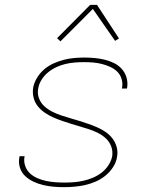

<svg xmlns="http://www.w3.org/2000/svg" viewBox="-20 -766 640 794"><path d="M244 8Q222 8 200 6Q178 4 157.5 -1Q137 -6 118 -15Q99 -24 84 -38Q69 -52 62.5 -72.5Q56 -93 60 -115L61 -120H82L81 -116Q78 -97 84.5 -79Q91 -61 104 -49Q117 -37 134 -29.5Q151 -22 169.5 -18Q188 -14 207.5 -12.5Q227 -11 246 -11Q266 -11 285.5 -12.5Q305 -14 325 -18.5Q345 -23 364 -31Q383 -39 399.5 -51.5Q416 -64 428 -82Q440 -100 444 -120Q447 -141 440 -160Q433 -179 419 -192.5Q405 -206 387.5 -215Q370 -224 351 -230.5Q332 -237 312.5 -242.5Q293 -248 274 -254Q255 -260 236 -266.5Q217 -273 199 -281Q181 -289 164.5 -300.5Q148 -312 136 -327Q124 -342 119 -362Q114 -382 117 -403Q121 -424 133 -444Q145 -464 162.5 -479Q180 -494 201 -503.5Q222 -513 243 -518.5Q264 -524 286 -526Q308 -528 329 -528Q351 -528 372 -526Q393 -524 413.5 -519Q434 -514 452 -505Q470 -496 483.5 -481Q497 -466 503 -446Q509 -426 506 -405L505 -400H484L485 -404Q488 -423 482.5 -440.5Q477 -458 464.5 -470Q452 -482 435.5 -489.5Q419 -497 401 -501.5Q383 -506 365 -507.5Q347 -509 328 -509Q309 -509 289.5 -507.5Q270 -506 251 -501.5Q232 -497 213.5 -488.5Q195 -480 179 -467Q163 -454 152 -436.5Q141 -419 138 -400Q134 -379 141 -360Q148 -341 162.5 -327.5Q177 -314 194.5 -305Q212 -296 231 -289.5Q250 -283 269.5 -277.5Q289 -272 308 -266Q327 -260 346 -253.5Q365 -247 383 -239Q401 -231 417 -220Q433 -209 445 -193.5Q457 -178 462.5 -158Q468 -138 464 -117Q461 -96 448 -75.5Q435 -55 416.5 -40Q398 -25 376.5 -15.5Q355 -6 332.5 -1Q310 4 288 6Q266 8 244 8ZM230 -595 216 -608 353 -746H381L472 -607L456 -597L364 -729Z"/></svg>

Font: Iosevka Thin Extended Oblique
Style: Regular
Weight: 100
Width: 7
Italic angle: -9°
Monospace: yes
Designer: Belleve Invis
Foundry: Belleve Invis
Version: Version 32.5.0; ttfautohint (v1.8.4)